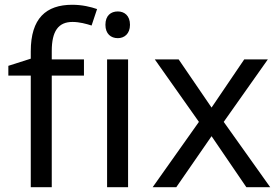

<svg xmlns="http://www.w3.org/2000/svg" viewBox="-20 -785 1171 805"><path d="M332 -468V-536H197V-571C197 -655 225 -693 284 -693C313 -693 342 -685 364 -678L387 -747C361 -756 325 -765 283 -765C173 -765 109 -708 109 -570V-539L15 -509V-468H109V0H197V-468Z M474 -737C445 -737 422 -720 422 -681C422 -643 445 -625 474 -625C501 -625 525 -643 525 -681C525 -720 501 -737 474 -737ZM517 -536H429V0H517Z M814 -274 620 0H719L867 -214L1013 0H1113L918 -274L1103 -536H1004L867 -334L729 -536H629Z"/></svg>

Font: Noto Sans Arabic UI
Style: Regular
Weight: 400
Designer: Monotype Design Team, Nadine Chahine and Nizar Qandah
Foundry: Monotype Imaging Inc.
Version: Version 2.010